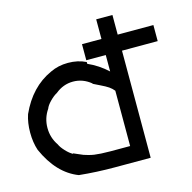

<svg xmlns="http://www.w3.org/2000/svg" viewBox="-99 -766 866 866"><g transform="rotate(-15 333.5 -333.5)"><path d="M500 0H333.3Q248.3 0 166.7 -8.3Q70.8 -45 16.7 -166.7Q4.2 -204.2 4.2 -250Q4.2 -295.8 16.7 -333.3Q68.3 -447.5 166.7 -491.7Q204.2 -510 250 -510Q295.8 -510 333.3 -491.7V-483.3Q382.5 -461.7 424.2 -423.3V-500H333.3V-575H424.2V-666.7H500V-575H666.7V-500H500ZM424.2 -75V-333.3Q415 -345 401.7 -354.2Q388.3 -363.3 364.6 -374.6Q340.8 -385.8 333.3 -390V-391.7Q295.8 -422.5 250 -422.5Q204.2 -422.5 166.7 -391.7Q150.8 -383.3 133.3 -365.4Q115.8 -347.5 110.8 -333.3Q85 -295.8 85 -250Q85 -204.2 110.8 -166.7Q116.7 -152.5 133.8 -134.2Q150.8 -115.8 166.7 -107.5V-110Q172.5 -107.5 188.8 -100.4Q205 -93.3 210.4 -91.2Q215.8 -89.2 230.8 -85Q245.8 -80.8 257.5 -79.2Q269.2 -77.5 289.2 -76.2Q309.2 -75 333.3 -75Z"/></g></svg>

Font: 0xA000-Mono
Style: Mono
Weight: 400
Version: Version 0.1